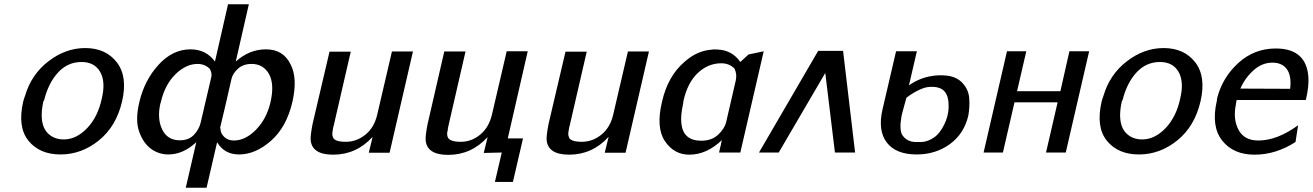

<svg xmlns="http://www.w3.org/2000/svg" viewBox="-20 -711 6120 895"><path d="M88 -237Q92 -252 97 -265Q126 -364 206 -425.5Q286 -487 377 -487Q473 -487 524.5 -420.5Q576 -354 549 -238Q522 -122 441 -56.5Q360 9 262 9Q165 9 113 -54.5Q61 -118 88 -237ZM186 -245 182 -238Q172 -191 175 -158Q179 -111 207 -86Q235 -61 277 -61Q336 -61 386.5 -114Q437 -167 455 -254Q473 -331 446.5 -376.5Q420 -422 360 -422Q296 -422 251 -373.5Q206 -325 186 -245Z M630 -237Q654 -338 719.5 -409.5Q785 -481 868 -481Q941 -481 982 -424L1043 -691H1140L1079 -424Q1142 -481 1220 -481Q1301 -481 1335 -410Q1368 -346 1343 -236Q1316 -119 1243.5 -55Q1171 9 1094 9Q1026 9 992 -48L943 164H846L895 -48Q833 9 765 9Q721 9 685 -16.5Q649 -42 629 -96.5Q609 -151 630 -237ZM730 -236Q729 -235 727 -226Q712 -156 736.5 -106.5Q761 -57 818 -57Q860 -57 884 -82.5Q908 -108 915 -138L965 -352Q969 -370 958 -390Q935 -413 901 -413Q847 -413 798 -365Q749 -317 730 -236ZM1006 -115Q1007 -112 1008 -111Q1007 -91 1024.5 -73.5Q1042 -56 1070 -56Q1124 -56 1173.5 -106.5Q1223 -157 1241 -235Q1260 -318 1234 -366Q1207 -413 1153 -413Q1114 -413 1089.5 -391Q1065 -369 1059 -343Q1051 -305 1033 -229Q1015 -153 1006 -115Z M1437 -133 1516 -470H1615L1535 -123Q1533 -118 1532 -110L1531 -103Q1527 -85 1531 -75Q1535 -50 1592 -50Q1642 -50 1683 -83Q1724 -116 1738 -175L1807 -471H1905L1796 1H1699L1717 -73Q1641 10 1533 10Q1433 10 1428 -60Q1427 -81 1437 -133Z M2319 0 2235 2 2253 -72Q2177 11 2069 11Q1969 11 1964 -59Q1963 -80 1973 -132L2051 -471H2150L2070 -123Q2067 -110 2067 -103Q2062 -89 2066 -75Q2072 -50 2128 -50Q2178 -50 2218.5 -83.5Q2259 -117 2273 -176L2342 -472H2440L2347 -66H2418L2371 137H2287Z M2537 -133 2616 -470H2715L2635 -123Q2633 -118 2632 -110L2631 -103Q2627 -85 2631 -75Q2635 -50 2692 -50Q2742 -50 2783 -83Q2824 -116 2838 -175L2907 -471H3005L2896 1H2799L2817 -73Q2741 10 2633 10Q2533 10 2528 -60Q2527 -81 2537 -133Z M3066 -237Q3093 -356 3170 -422Q3227 -473 3292 -479Q3308 -482 3326 -480Q3393 -477 3431 -422L3469 -457L3540 -472L3431 0H3332L3339 -32Q3341 -36 3341 -41L3345 -58Q3274 10 3193 10Q3122 10 3079.5 -53Q3037 -116 3066 -237ZM3166 -241Q3166 -238 3165 -233Q3164 -228 3164 -226Q3152 -172 3156 -137Q3164 -55 3249 -55Q3298 -55 3328 -83.5Q3358 -112 3365 -142L3410 -337Q3416 -366 3404 -391Q3380 -416 3342 -416Q3281 -416 3233 -371Q3185 -326 3166 -241Z M3966 0H3872L3827 -371L3610 0H3518L3794 -474H3910Z M4094 -202 4157 -472H4254L4217 -313Q4265 -347 4320 -356Q4357 -363 4397 -358Q4442 -352 4468.5 -322Q4495 -292 4498 -253.5Q4501 -215 4494 -173Q4474 -87 4407.5 -39Q4341 9 4253 9Q4156 9 4113.5 -47Q4071 -103 4094 -202ZM4205 -255 4186 -185Q4184 -178 4182 -168Q4171 -104 4187 -80Q4209 -49 4250 -49H4271Q4305 -49 4338 -73Q4361 -90 4381 -129.5Q4401 -169 4402 -211Q4402 -234 4400 -245Q4390 -311 4314 -306Q4290 -305 4258.5 -289Q4227 -273 4205 -255Z M4565 0 4674 -472H4764L4721 -286H4923L4965 -472H5057L4948 0H4856L4910 -234H4709L4655 0Z M5115 -237Q5119 -252 5124 -265Q5153 -364 5233 -425.5Q5313 -487 5404 -487Q5500 -487 5551.5 -420.5Q5603 -354 5576 -238Q5549 -122 5468 -56.5Q5387 9 5289 9Q5192 9 5140 -54.5Q5088 -118 5115 -237ZM5213 -245 5209 -238Q5199 -191 5202 -158Q5206 -111 5234 -86Q5262 -61 5304 -61Q5363 -61 5413.5 -114Q5464 -167 5482 -254Q5500 -331 5473.5 -376.5Q5447 -422 5387 -422Q5323 -422 5278 -373.5Q5233 -325 5213 -245Z M5652 -240Q5652 -245 5654 -255Q5679 -351 5753 -418Q5827 -485 5927 -485Q6070 -485 6079 -351Q6082 -307 6067 -245H5745Q5743 -240 5741 -224Q5727 -155 5753.5 -105.5Q5780 -56 5846 -56Q5933 -56 6031 -127L6019 -49Q5927 10 5828 10Q5729 10 5677 -56Q5625 -122 5652 -240ZM5762 -298 5994 -297Q6001 -357 5979 -388Q5957 -419 5911 -419Q5863 -419 5823 -383Q5783 -347 5762 -298Z"/></svg>

Font: Coval
Style: Italic
Weight: 400
Foundry: Context Ltd
Version: Version 001.000